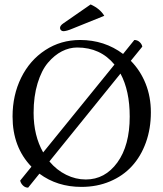

<svg xmlns="http://www.w3.org/2000/svg" viewBox="-20 -840 742 873"><path d="M392.1 -819.8Q435.1 -800.3 454.1 -768.1L310.1 -710Q282.2 -698.2 268.1 -698.2Q261.7 -698.2 257.3 -702.6Q252.9 -707 252.9 -712.9Q252.9 -723.6 268.1 -733.9ZM107.9 13.2Q94.2 13.2 84.2 3.2Q74.2 -6.8 71.8 -19L123 -82Q37.1 -170.9 37.1 -310.1Q37.1 -407.2 76.2 -486.6Q115.2 -565.9 185.8 -612.1Q256.3 -658.2 344.2 -658.2Q455.1 -658.2 539.6 -594.7L590.8 -658.2Q604.5 -658.2 614.7 -648.9Q625 -639.6 627 -627.9L574.7 -563.5Q618.2 -519.5 642.1 -459.7Q666 -399.9 666 -329.1Q666 -254.9 643.3 -191.9Q620.6 -128.9 579.8 -84.5Q539.1 -40 480 -15.1Q420.9 9.8 350.1 9.8Q240.2 9.8 159.2 -50.3ZM331.1 -624Q295.4 -624 261.5 -606.7Q227.5 -589.4 198.2 -554.9Q168.9 -520.5 150.9 -461.4Q132.8 -402.3 132.8 -327.1Q132.8 -223.6 176.3 -147L500.5 -546.4Q436.5 -624 331.1 -624ZM527.8 -505.4 204.6 -106Q237.8 -66.4 281 -45.2Q324.2 -23.9 370.1 -23.9Q457.5 -23.9 513.7 -101.3Q569.8 -178.7 569.8 -310.1Q569.8 -427.7 527.8 -505.4Z"/></svg>

Font: Linux Libertine G
Style: Regular
Weight: 400
Designer: Philipp H. Poll
Foundry: Philipp H. Poll
Version: Version 4.7.5